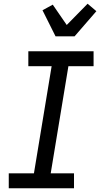

<svg xmlns="http://www.w3.org/2000/svg" viewBox="-20 -1010 540 1030"><path d="M377 0H27V-80H162L257 -655H132V-735H482V-655H347L252 -80H377ZM278 -815 208 -955 263 -985 338 -876 450 -990 497 -950 380 -815Z"/></svg>

Font: Iosevka Medium
Style: Italic
Weight: 500
Italic angle: -9°
Monospace: yes
Designer: Belleve Invis
Foundry: Belleve Invis
Version: Version 32.5.0; ttfautohint (v1.8.4)